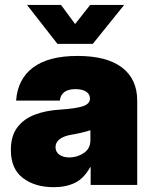

<svg xmlns="http://www.w3.org/2000/svg" viewBox="-20 -756 623 785"><path d="M200.2 9.3Q122.6 9.3 73.5 -28.3Q24.4 -65.9 24.4 -142.6Q24.4 -200.2 50.8 -235.1Q77.1 -270 122.1 -287.1Q167 -304.2 222.7 -307.6Q291 -312 319.3 -321.8Q347.7 -331.5 347.7 -352.5V-354.5Q347.7 -371.6 331.8 -381.6Q315.9 -391.6 289.1 -391.6Q230 -391.6 224.6 -344.7H45.9Q52.2 -432.6 115.2 -480Q178.2 -527.3 296.9 -527.3Q416.5 -527.3 478.8 -480Q541 -432.6 541 -344.7V0H350.6V-72.3H348.6Q323.2 -26.4 286.4 -8.5Q249.5 9.3 200.2 9.3ZM263.7 -112.3Q295.4 -112.3 322.5 -130.4Q349.6 -148.4 349.6 -182.6V-223.6Q321.8 -213.9 271.5 -205.1Q241.7 -200.2 224.4 -187.3Q207 -174.3 207 -154.3Q207 -134.8 222.9 -123.5Q238.8 -112.3 263.7 -112.3ZM229.5 -735.8 287.1 -657.7 348.6 -735.8H487.3V-735.4L359.4 -576.7H214.8L90.8 -735.4V-735.8Z"/></svg>

Font: Inter Display Black
Style: Regular
Weight: 900
Designer: Rasmus Andersson
Foundry: rsms
Version: Version 4.000;git-a52131595